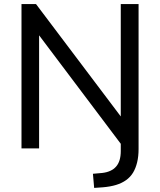

<svg xmlns="http://www.w3.org/2000/svg" viewBox="-20 -725 781 938"><path d="M440 193 434 124 479 120Q524 115 547 89Q570 63 570 13V-40L587 0L148 -583H171V0H85V-705H156L595 -123H570V-705H657V3Q657 39 650 68Q643 97 630 118.5Q617 140 596 155Q575 170 547 178.5Q519 187 483 190Z"/></svg>

Font: Nunito Sans 12pt ExtraLight 12pt Medium
Style: Regular
Weight: 500
Version: Version 3.101;gftools[0.9.27]